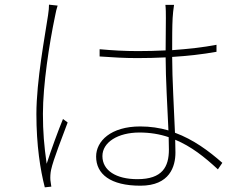

<svg xmlns="http://www.w3.org/2000/svg" viewBox="-20 -779 1040 823"><path d="M227 -755 190 -759C190 -747 189 -733 186 -714C173 -626 136 -433 136 -290C136 -155 153 -50 172 24L200 21C199 14 197 2 196 -7C195 -20 196 -37 199 -51C208 -94 249 -197 270 -254L250 -269C230 -221 198 -133 180 -77C169 -155 164 -213 164 -291C164 -415 191 -591 216 -710C219 -728 223 -742 227 -755ZM703 -191 704 -138C704 -64 676 -11 569 -11C478 -11 419 -48 419 -110C419 -169 485 -211 578 -211C623 -211 665 -204 703 -191ZM726 -758H689C691 -742 691 -720 691 -701L690 -563C651 -561 611 -560 571 -560C513 -560 463 -563 407 -568V-537C465 -533 512 -530 568 -530C609 -530 649 -531 690 -533C690 -444 698 -312 702 -220C664 -231 624 -237 581 -237C455 -237 392 -174 392 -108C392 -33 453 17 582 17C708 17 732 -66 732 -125L731 -180C799 -152 857 -106 914 -53L933 -81C875 -132 809 -181 730 -210C726 -313 718 -440 718 -535C783 -539 847 -546 908 -557V-587C851 -576 786 -569 718 -564C718 -609 718 -668 720 -702C721 -720 723 -737 726 -758Z"/></svg>

Font: Noto Sans JP Thin
Style: Regular
Weight: 100
Designer: Ryoko NISHIZUKA 西塚涼子 (kana, bopomofo & ideographs); Paul D. Hunt (Latin, Greek & Cyrillic); Sandoll Communications 산돌커뮤니
Foundry: Adobe
Version: Version 2.004;hotconv 1.0.118;makeotfexe 2.5.65603